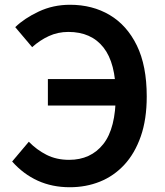

<svg xmlns="http://www.w3.org/2000/svg" viewBox="-20 -772 691 806"><path d="M273 14Q199 14 138.5 -13.5Q78 -41 31 -94L101 -177Q134 -143 175.5 -122Q217 -101 270 -101Q361 -101 413.5 -167Q466 -233 466 -374Q466 -507 414.5 -572.5Q363 -638 267 -638Q223 -638 185 -620.5Q147 -603 115 -574L44 -658Q82 -695 142.5 -723.5Q203 -752 274 -752Q368 -752 440.5 -709Q513 -666 554.5 -581Q596 -496 596 -367Q596 -271 571 -199.5Q546 -128 502 -80.5Q458 -33 399.5 -9.5Q341 14 273 14ZM181 -329V-440H525V-329Z"/></svg>

Font: Noto Sans TC SemiBold
Style: Regular
Weight: 600
Designer: Ryoko NISHIZUKA  (kana, bopomofo & ideographs); Paul D. Hunt (Latin, Greek & Cyrillic); Sandoll Communications , Soo-you
Foundry: Adobe
Version: Version 2.004-H2;hotconv 1.0.118;makeotfexe 2.5.65603